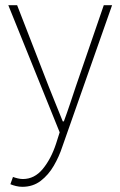

<svg xmlns="http://www.w3.org/2000/svg" viewBox="-20 -498 464 740"><path d="M66 222Q54 222 41.5 219Q29 216 20 212L30 184Q38 187 48.5 189.5Q59 192 68 192Q113 192 145 153Q177 114 196 56L210 12L12 -478H46L168 -164Q180 -134 194.5 -98Q209 -62 222 -30H226Q238 -62 250 -98Q262 -134 272 -164L380 -478H412L220 68Q208 105 187.5 140.5Q167 176 137 199Q107 222 66 222Z"/></svg>

Font: Source Sans 3 Variable
Style: Regular
Weight: 200
Designer: Paul D. Hunt
Foundry: Adobe Systems Incorporated
Version: Version 3.026